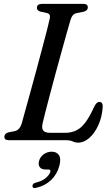

<svg xmlns="http://www.w3.org/2000/svg" viewBox="-20 -720 574 986"><path d="M317.5 0H26Q1 0 2.5 -18.5Q3 -34.5 24 -40.5L55.5 -46.5Q81.5 -52 92 -87.5Q98.5 -111 110.2 -153.8Q122 -196.5 136.8 -249.8Q151.5 -303 166.8 -359.8Q182 -416.5 196 -469Q210 -521.5 220.5 -562.2Q231 -603 235.5 -624.5Q241 -648 221.5 -653L187 -660.5Q169.5 -666.5 169.5 -679.5Q169.5 -700 195.5 -700H409Q431 -700 431 -682Q431 -666 410.5 -660L373 -652.5Q351 -648 342 -617.5Q334.5 -592 322.2 -548.5Q310 -505 295.2 -451.5Q280.5 -398 265.2 -342Q250 -286 236.5 -234.8Q223 -183.5 212.8 -144Q202.5 -104.5 198.5 -85Q193 -59.5 202.8 -48.8Q212.5 -38 237 -38H315Q364 -38 397 -67.5Q430 -97 463.5 -171Q475 -196.5 490 -196.5Q508.5 -196.5 507.5 -171Q504 -119 485.2 -77.5Q466.5 -36 439 -11.8Q411.5 12.5 381.5 12.5Q366 12.5 353.2 6.2Q340.5 0 317.5 0ZM215.5 150.5Q192.5 150.5 184 138Q175.5 125.5 180.5 107Q186 85.5 204.5 72.2Q223 59 245.5 59Q271 59 282.8 76.8Q294.5 94.5 285 131Q273 175.5 242.2 204.8Q211.5 234 166 244.5Q147 249 146.5 235.5Q147 222 163.5 218Q196.5 210 215.2 194Q234 178 238.5 162.5Q241 150.5 229 150.5Z"/></svg>

Font: Fraunces 72pt Soft
Style: Italic
Weight: 400
Italic angle: -16°
Version: Version 1.000;[b76b70a41]